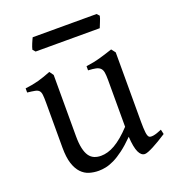

<svg xmlns="http://www.w3.org/2000/svg" viewBox="-121 -734 772 845"><g transform="rotate(-20 265.0 -311.0)"><path d="M522 -40Q503.9 -28.3 487.3 -18.3Q470.7 -8.3 456.5 -1Q442.4 6.3 431.6 10.5Q420.9 14.6 415 14.6Q397.9 14.6 387.2 -8.1Q376.5 -30.8 373.5 -81.1Q343.3 -50.8 318.1 -32Q293 -13.2 271.7 -2.9Q250.5 7.3 232.7 11Q214.8 14.6 199.2 14.6Q176.3 14.6 155.3 8.3Q134.3 2 118.2 -14.9Q102.1 -31.7 92.5 -61Q83 -90.3 83 -136.2V-347.2Q83 -370.6 81.5 -383.5Q80.1 -396.5 74 -403.1Q67.9 -409.7 55.2 -412.1Q42.5 -414.6 20 -417V-436.5Q37.6 -438.5 53 -441.4Q68.4 -444.3 82.8 -448.2Q97.2 -452.1 111.8 -457.3Q126.5 -462.4 142.6 -468.8L156.2 -449.7V-163.1Q156.2 -128.9 161.4 -106Q166.5 -83 176 -69.3Q185.5 -55.7 199.5 -49.8Q213.4 -43.9 231 -43.9Q246.6 -43.9 262.9 -48.6Q279.3 -53.2 296.6 -63.2Q314 -73.2 333 -89.1Q352.1 -105 373.5 -127.9V-347.2Q373.5 -369.1 371.3 -382.3Q369.1 -395.5 361.8 -402.8Q354.5 -410.2 341.1 -413.1Q327.6 -416 305.2 -417V-436.5Q340.3 -440.9 372.6 -450.2Q404.8 -459.5 432.1 -468.8L446.8 -449.7V-124Q446.8 -93.8 449 -74.7Q451.2 -55.7 458 -50.8Q463.9 -46.9 478 -49.1Q492.2 -51.3 517.1 -62ZM436 -625.5Q435.1 -620.1 432.6 -613Q430.2 -606 427.2 -598.9Q424.3 -591.8 421.6 -585Q418.9 -578.1 417 -573.7H116.7L106 -585.9Q106.9 -591.3 109.4 -598.1Q111.8 -605 114.7 -612.1Q117.7 -619.1 120.6 -625.7Q123.5 -632.3 126 -637.2H425.3Z"/></g></svg>

Font: Gentium Plus Am
Style: Regular
Weight: 400
Designer: J. Victor Gaultney, Annie Olsen, Iska Routamaa, Becca Hirsbrunner
Foundry: SIL International
Version: Version 5.000